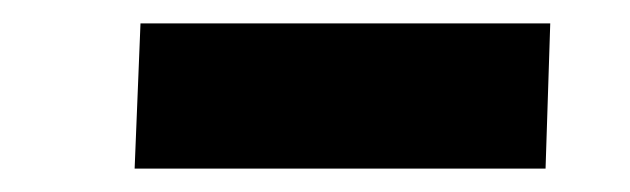

<svg xmlns="http://www.w3.org/2000/svg" viewBox="-20 -769 538 164"><path d="M100 -749H450L446 -625H95Z"/></svg>

Font: Literata 72pt Black
Style: Italic
Weight: 900
Italic angle: -2°
Designer: Latin by Veronika Burian and Jose Scaglione. Greek by Irene Vlachou. Cyrillic by Vera Evstafieva
Foundry: TypeTogether
Version: Version 3.002